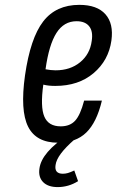

<svg xmlns="http://www.w3.org/2000/svg" viewBox="-20 -569 474 779"><path d="M81.4 -262.7Q61.4 -120.4 94 -55.2Q126.6 10 215.9 10Q287.3 10 329.9 -31.1Q372.4 -72.3 393.4 -160.7H321.3Q306 -102.3 284.9 -79.4Q263.9 -56.4 226.4 -56.4Q176.6 -56.4 159.9 -95.9Q143.1 -135.4 155.7 -225.6Q166.6 -222.9 178.8 -221.6Q191 -220.4 204.1 -220.4Q298.7 -220.4 359.6 -272.1Q420.6 -323.7 432 -404.4Q441.6 -473 407.8 -511.1Q374 -549.3 301.9 -549.3Q207 -549.3 155.1 -481.7Q103.1 -414.1 81.4 -262.7ZM290.6 -482.9Q325.6 -482.9 341.9 -462.2Q358.3 -441.6 352.1 -402.7Q345 -349.1 305 -316.4Q265 -283.7 205.6 -283.7Q195.6 -283.7 185.9 -284.8Q176.1 -285.9 164.7 -287.9Q178.7 -388 209.1 -435.4Q239.4 -482.9 290.6 -482.9ZM214.1 190.1Q235.4 190.1 256.6 184.1Q277.7 178 296.7 166L281.4 122.7Q265.3 130.3 255.1 133.1Q245 135.9 234.9 135.9Q217.6 135.9 210.1 127.1Q202.7 118.3 205.4 100.7Q208.1 79.6 227.1 54.1Q246 28.7 282 -2.9L252.6 -18.6Q203 13.3 173.6 47.4Q144.3 81.6 140 115Q135 149.4 154.9 169.8Q174.9 190.1 214.1 190.1Z"/></svg>

Font: Secuela ExtLt
Style: Italic
Weight: 200
Italic angle: -8°
Designer: Fernando Haro
Foundry: deFharo
Version: Version 1.704